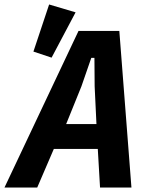

<svg xmlns="http://www.w3.org/2000/svg" viewBox="-60 -836 670 856"><path d="M526 0H386L376 -172H180L106 0H-40L290 -698H472ZM370 -283 362 -451 361 -578H347L303 -451L235 -283ZM277 -781 170 -579 89 -606 159 -816Z"/></svg>

Font: IBM Plex Sans Condensed
Style: Bold Italic
Weight: 700
Width: 3
Italic angle: -11.31°
Designer: Mike Abbink, Paul van der Laan, Pieter van Rosmalen
Foundry: Bold Monday
Version: Version 3.201